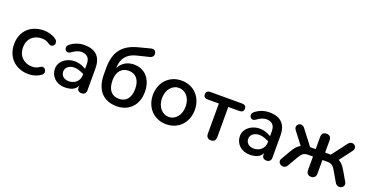

<svg xmlns="http://www.w3.org/2000/svg" viewBox="-29 -1404 4059 2102"><g transform="rotate(20 2000.5 -353.0)"><path d="M303 10C348 10 401 -2 447 -37C492 -71 446 -141 403 -111C368 -86 341 -81 311 -81C220 -81 148 -142 148 -246C148 -351 220 -408 311 -408C341 -408 370 -401 400 -379C454 -342 498 -418 447 -453C404 -485 348 -498 303 -498C151 -498 44 -401 44 -247C44 -92 151 10 303 10Z M724 10C794 10 846 -9 869 -61V-42C869 -11 887 8 921 8C953 8 972 -12 972 -43V-299C972 -435 904 -500 770 -500C730 -500 661 -486 610 -442C562 -406 606 -334 658 -373C703 -407 743 -418 767 -418C830 -417 867 -386 867 -313V-257L841 -270C708 -339 557 -263 556 -148C555 -63 619 9 724 10ZM652 -149C652 -209 727 -259 837 -210L867 -197V-184C867 -109 806 -68 745 -68C687 -68 652 -101 652 -149Z M1329 10C1473 10 1569 -88 1569 -242C1569 -392 1482 -485 1358 -485C1274 -485 1215 -444 1185 -381V-387C1185 -489 1239 -559 1341 -585L1487 -621C1519 -629 1535 -650 1529 -680C1523 -710 1500 -721 1469 -713L1334 -678C1167 -635 1081 -541 1081 -346V-272C1081 -87 1176 10 1329 10ZM1325 -75C1240 -75 1192 -133 1192 -244C1192 -341 1242 -401 1325 -401C1408 -401 1458 -341 1458 -238C1458 -132 1409 -75 1325 -75Z M1906 10C2050 10 2150 -97 2150 -244C2150 -391 2050 -498 1906 -498C1763 -498 1662 -391 1662 -244C1662 -97 1763 10 1906 10ZM1906 -75C1831 -75 1768 -143 1768 -244C1768 -346 1831 -413 1906 -413C1982 -413 2043 -346 2043 -244C2043 -143 1982 -75 1906 -75Z M2428 8C2464 8 2483 -13 2483 -49V-401H2613C2644 -401 2661 -416 2661 -445C2661 -473 2644 -488 2613 -488H2242C2212 -488 2194 -472 2194 -445C2194 -416 2212 -401 2242 -401H2373V-49C2373 -13 2393 8 2428 8Z M2879 10C2949 10 3001 -9 3024 -61V-42C3024 -11 3042 8 3076 8C3108 8 3127 -12 3127 -43V-299C3127 -435 3059 -500 2925 -500C2885 -500 2816 -486 2765 -442C2717 -406 2761 -334 2813 -373C2858 -407 2898 -418 2922 -418C2985 -417 3022 -386 3022 -313V-257L2996 -270C2863 -339 2712 -263 2711 -148C2710 -63 2774 9 2879 10ZM2807 -149C2807 -209 2882 -259 2992 -210L3022 -197V-184C3022 -109 2961 -68 2900 -68C2842 -68 2807 -101 2807 -149Z M3595 8C3630 8 3650 -13 3650 -49V-208H3705C3752 -208 3775 -194 3803 -145L3874 -23C3910 38 4001 -6 3967 -67L3903 -177C3875 -226 3849 -255 3817 -270L3927 -415C3970 -472 3891 -526 3849 -469L3716 -294H3650V-438C3650 -474 3630 -494 3595 -494C3560 -494 3540 -474 3540 -438V-294H3475L3341 -469C3299 -525 3221 -471 3264 -414L3374 -270C3341 -255 3315 -226 3287 -177L3223 -67C3188 -7 3281 39 3316 -23L3387 -145C3416 -194 3438 -208 3486 -208H3540V-49C3540 -13 3560 8 3595 8Z"/></g></svg>

Font: SN Pro Medium
Style: Regular
Weight: 500
Designer: Tobias Whetton
Foundry: Supernotes
Version: Version 1.003;Glyphs 3.3 (3324)